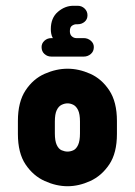

<svg xmlns="http://www.w3.org/2000/svg" viewBox="-20 -642 467 665"><path d="M163 -510Q159 -517 157.5 -525Q156 -533 156 -541Q156 -580 180.5 -601Q205 -622 234 -622H249Q263 -622 273 -612.5Q283 -603 283 -589Q283 -575 273 -566.5Q263 -558 249 -558H244Q237 -558 229.5 -553Q222 -548 222 -534Q222 -522 229 -516Q236 -510 244 -510H270Q284 -510 294.5 -501Q305 -492 305 -479Q305 -464 294.5 -455Q284 -446 270 -446H158Q144 -446 134 -455Q124 -464 124 -479Q124 -492 134 -501Q144 -510 158 -510ZM214 3Q175 3 135 -15Q95 -33 68.5 -72.5Q42 -112 42 -178V-223Q42 -289 68.5 -329Q95 -369 135 -386.5Q175 -404 214 -404Q253 -404 292.5 -386.5Q332 -369 358.5 -329Q385 -289 385 -223V-178Q385 -112 358.5 -72.5Q332 -33 292.5 -15Q253 3 214 3ZM214 -117Q224 -117 234 -121.5Q244 -126 250.5 -140Q257 -154 257 -180V-221Q257 -247 250.5 -260.5Q244 -274 234 -279Q224 -284 214 -284Q204 -284 193.5 -279Q183 -274 176.5 -260.5Q170 -247 170 -221V-180Q170 -154 176.5 -140Q183 -126 193.5 -121.5Q204 -117 214 -117Z"/></svg>

Font: Beiruti ExtraBold
Style: Regular
Weight: 800
Designer: Arlette Boutros
Foundry: Boutros
Version: Version 1.41